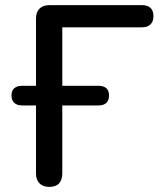

<svg xmlns="http://www.w3.org/2000/svg" viewBox="-20 -725 629 752"><path d="M173 7Q148 7 134.5 -7Q121 -21 121 -46V-312H67Q47 -312 36 -322Q25 -332 25 -351Q25 -370 36 -379.5Q47 -389 67 -389H121V-652Q121 -678 135 -691.5Q149 -705 175 -705H535Q558 -705 569.5 -694Q581 -683 581 -662Q581 -641 569.5 -629.5Q558 -618 535 -618H224V-389H365Q386 -389 396.5 -379.5Q407 -370 407 -351Q407 -332 396.5 -322Q386 -312 365 -312H224V-46Q224 -21 211.5 -7Q199 7 173 7Z"/></svg>

Font: Nunito SemiBold
Style: Regular
Weight: 600
Designer: Vernon Adams
Foundry: Vernon Adams
Version: Version 3.602